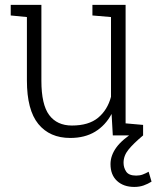

<svg xmlns="http://www.w3.org/2000/svg" viewBox="-20 -548 637 777"><path d="M264.2 10.3Q181.2 10.3 135 -46.4Q88.9 -103 88.9 -222.2V-479L23.4 -485.4V-528.3H88.9H147.5V-221.2Q147.5 -124.5 179.2 -82.3Q210.9 -40 271 -40Q338.9 -40 377 -71.5Q415 -103 429.2 -156.2V-479L354 -485.4V-528.3H429.2H488.3V-48.8L559.1 -42.5V0H436.5L431.6 -86.9Q406.7 -40.5 365 -15.1Q323.2 10.3 264.2 10.3ZM523.4 208.5Q480 208.5 453.6 184.1Q427.2 159.7 427.2 116.2Q427.2 81.1 451.2 48.3Q475.1 15.6 529.3 -18.1L559.1 0Q520 32.7 500 57.4Q480 82 480 110.8Q480 130.4 490.7 146.5Q501.5 162.6 531.2 162.6Q545.9 162.6 557.6 158.2Q569.3 153.8 581.5 147L593.3 187Q578.6 196.3 561.5 202.4Q544.4 208.5 523.4 208.5Z"/></svg>

Font: Roboto Slab LO Light
Style: Regular
Weight: 300
Designer: Google
Version: Version 2.000